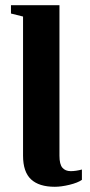

<svg xmlns="http://www.w3.org/2000/svg" viewBox="-20 -714 347 744"><path d="M192.4 9.8Q131.3 9.8 100.3 -19Q69.3 -47.9 69.3 -110.8V-649.9L22.5 -661.6V-693.8H210.4V-110.4Q210.4 -77.1 221.9 -64Q233.4 -50.8 253.9 -50.8Q273.9 -50.8 297.4 -57.1V-17.1Q281.7 -5.9 249.5 2Q217.3 9.8 192.4 9.8Z"/></svg>

Font: Tinos
Style: Bold
Weight: 700
Designer: Steve Matteson
Foundry: Monotype Imaging Inc.
Version: Version 1.23